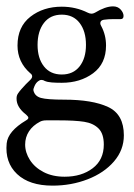

<svg xmlns="http://www.w3.org/2000/svg" viewBox="-23 -400 422 603"><path d="M59 -22Q66 -26 66 -30Q66 -34 59 -40Q29 -63 29 -90Q29 -96 30 -99Q31 -105 44.5 -120.5Q58 -136 72 -149Q78 -155 78 -160Q78 -166 72 -170Q32 -205 32 -257Q32 -316 72.5 -347.5Q113 -379 171 -379Q215 -379 253 -360Q259 -357 265 -357Q269 -357 275 -360Q308 -380 332 -380Q347 -380 356 -370Q365 -360 365 -350Q365 -340 356 -340Q351 -340 334 -340Q317 -340 303 -338Q292 -336 292 -327Q292 -323 295 -318Q310 -290 310 -257Q310 -200 269.5 -170Q229 -140 171 -140Q154 -140 140 -141Q126 -142 117 -146Q113 -149 107 -149Q102 -149 97 -145Q90 -140 85.5 -130Q81 -120 82 -116Q86 -98 105.5 -92.5Q125 -87 179 -87Q267 -87 316.5 -64Q366 -41 366 25Q366 71 335 107Q304 143 252.5 163Q201 183 142 183Q69 183 30.5 146.5Q-8 110 -2 50Q2 12 59 -22ZM171 -166Q207 -166 227 -191.5Q247 -217 247 -259Q247 -302 227 -328Q207 -354 171 -354Q135 -354 115 -328Q95 -302 95 -259Q95 -217 115 -191.5Q135 -166 171 -166ZM103 -18Q80 -6 68 12.5Q56 31 56 54Q56 79 71 102.5Q86 126 114 140.5Q142 155 180 155Q233 155 268 128.5Q303 102 303 54Q303 20 286.5 3.5Q270 -13 241.5 -17.5Q213 -22 162 -22H122Q111 -22 103 -18Z"/></svg>

Font: Hina Mincho
Style: Regular
Weight: 400
Designer: satsuyako
Foundry: satsuyako
Version: Version 1.100